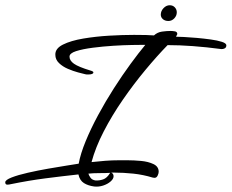

<svg xmlns="http://www.w3.org/2000/svg" viewBox="-110 -675 883 732"><path d="M249 36Q226 33 210 23Q194 13 189 -10Q125 -3 63 5Q1 13 -68 27Q-72 28 -75.5 28.5Q-79 29 -82 29Q-90 29 -90 20Q-90 11 -65.5 1.5Q-41 -8 -3.5 -16.5Q34 -25 74 -32Q114 -39 146 -44Q178 -49 190 -51Q197 -89 216.5 -136.5Q236 -184 264 -236Q292 -288 324 -338Q356 -388 387.5 -431Q419 -474 444 -504H437Q426 -504 394 -503.5Q362 -503 322 -500.5Q282 -498 243.5 -493Q205 -488 180 -480Q155 -472 155 -459Q155 -444 172 -432Q189 -420 235 -406Q246 -403 246 -399Q246 -391 226 -391Q224 -391 221 -391Q218 -391 215 -392Q206 -394 187.5 -399Q169 -404 149 -412.5Q129 -421 115 -434.5Q101 -448 101 -466Q100 -490 130 -505Q160 -520 207.5 -528Q255 -536 306.5 -539Q358 -542 401 -542Q427 -542 447 -541.5Q467 -541 477 -540Q490 -552 507.5 -554.5Q525 -557 541 -557Q547 -557 556.5 -555.5Q566 -554 566 -545L561 -535Q569 -535 591 -534Q613 -533 640.5 -530.5Q668 -528 693.5 -524.5Q719 -521 736 -515.5Q753 -510 753 -502Q753 -494 746.5 -490.5Q740 -487 733 -488Q619 -503 529 -503Q489 -462 444.5 -408.5Q400 -355 358.5 -295Q317 -235 285.5 -174Q254 -113 239 -57Q265 -60 291.5 -62Q318 -64 344 -64H376Q400 -64 427.5 -61.5Q455 -59 475 -49.5Q495 -40 495 -20Q495 -14 491 -5.5Q487 3 479 3L472 2Q436 -9 398.5 -13Q361 -17 323 -17H314Q323 -13 323 -3Q323 7 311.5 17Q300 27 283 32.5Q266 38 249 36ZM254 13Q268 14 283 9Q298 4 310 -16Q294 -15 269 -15Q244 -15 227 -13Q229 -6 235 2.5Q241 11 254 13ZM532 -595Q519 -595 511 -602Q503 -609 503 -619Q503 -633 513.5 -644Q524 -655 537 -655Q549 -655 556.5 -647Q564 -639 564 -628Q564 -615 554.5 -605Q545 -595 532 -595Z"/></svg>

Font: Corinthia
Style: Bold
Weight: 700
Designer: Robert E. Leuschke
Foundry: Robert E. Leuschke
Version: Version 1.013; ttfautohint (v1.8.3)